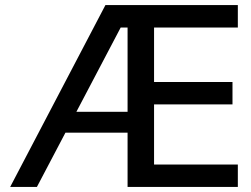

<svg xmlns="http://www.w3.org/2000/svg" viewBox="-20 -734 987 754"><path d="M914 -714V-626H585V-412H893V-324H585V-88H914V0H481V-213H237L125 0H20L394 -714ZM481 -295V-626H454L280 -295Z"/></svg>

Font: Non Bureau
Style: Regular
Weight: 400
Designer: Jona Saucedo
Foundry: Non Foundry
Version: Version 1.000; ttfautohint (v1.8.4)